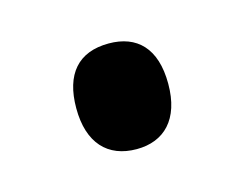

<svg xmlns="http://www.w3.org/2000/svg" viewBox="-38 -182 312 244"><g transform="rotate(-15 117.5 -59.5)"><path d="M57 -60C57 -14 80 10 118 10C154 10 178 -13 178 -60C178 -107 155 -129 118 -129C78 -129 57 -105 57 -60Z"/></g></svg>

Font: Noto Sans Armenian ExtraCondensed Medium
Style: Regular
Weight: 500
Width: 2
Designer: Monotype Design Team
Foundry: Monotype Imaging Inc.
Version: Version 2.008